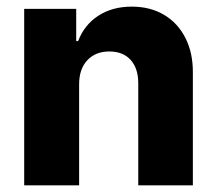

<svg xmlns="http://www.w3.org/2000/svg" viewBox="-20 -557 650 577"><path d="M217.8 0H52.7V-530.3H209V-433.6H214.8Q233.4 -482.4 275.6 -509.8Q317.9 -537.1 376 -537.1Q431.2 -537.1 472.9 -512.5Q514.6 -487.8 537.4 -442.6Q560.1 -397.5 559.6 -337.9V0H395.5V-306.6Q395.5 -351.6 372.6 -377Q349.6 -402.3 308.6 -402.3Q267.1 -402.3 242.4 -376Q217.8 -349.6 217.8 -303.7Z"/></svg>

Font: Pretendard GOV ExtraBold
Style: Regular
Weight: 800
Designer: Base glyphs from Inter by Rasmus Andersson; Hangeul glyphs from Noto Sans CJK(Source Han Sans) by Jang Soo-young and Kan
Foundry: Kil Hyung-jin
Version: Version 1.309